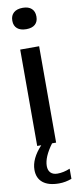

<svg xmlns="http://www.w3.org/2000/svg" viewBox="-101 -741 391 981"><g transform="rotate(-10 94.0 -250.0)"><path d="M44.9 -500H143.1V0H122.1Q75.2 63 75.2 109.9Q75.2 132.3 87.6 144.8Q100.1 157.2 123 157.2Q154.3 157.2 188 143.1V195.8Q155.3 208 122.1 208Q67.9 208 38.8 184.8Q9.8 161.6 9.8 118.2Q9.8 60.5 65.9 0H44.9ZM30.8 -650.9V-652.8Q30.8 -678.7 47.4 -693.4Q64 -708 94.2 -708Q124 -708 139.9 -693.4Q155.8 -678.7 155.8 -652.8V-650.9Q155.8 -625.5 139.9 -611.3Q124 -597.2 94.2 -597.2Q64 -597.2 47.4 -611.3Q30.8 -625.5 30.8 -650.9Z"/></g></svg>

Font: LT Wave
Style: Regular
Weight: 400
Designer: Daniel Lyons
Version: Version 2.5 (Glyphs App)